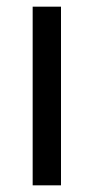

<svg xmlns="http://www.w3.org/2000/svg" viewBox="-20 -556 281 576"><path d="M163 0V-536H78V0Z"/></svg>

Font: Noto Sans Lao SemiCondensed
Style: Regular
Weight: 400
Width: 4
Designer: Monotype Design Team
Foundry: Monotype Imaging Inc.
Version: Version 2.004